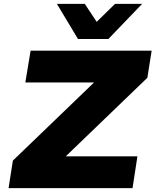

<svg xmlns="http://www.w3.org/2000/svg" viewBox="-20 -965 798 985"><path d="M24 0 46 -141 527 -604 535 -542H110L137 -705H758L736 -566L253 -101L244 -163H685L660 0ZM380 -765 272 -945H415L476 -853L570 -945H709L536 -765Z"/></svg>

Font: Nunito Sans 7pt SemiExpanded Black
Style: Italic
Weight: 900
Width: 6
Italic angle: -9°
Designer: Vernon Adams
Foundry: Vernon Adams
Version: Version 3.101;gftools[0.9.27]